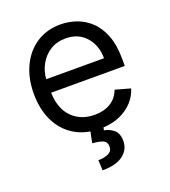

<svg xmlns="http://www.w3.org/2000/svg" viewBox="-139 -655 860 970"><g transform="rotate(-20 291.0 -170.0)"><path d="M305.4 11.4Q226.6 11.4 169.6 -23.6Q112.6 -58.6 81.9 -121.6Q51.1 -184.7 51.1 -268.5Q51.1 -352.3 81.9 -416.4Q112.6 -480.5 167.8 -516.5Q223 -552.6 296.9 -552.6Q339.5 -552.6 381 -538.4Q422.6 -524.1 456.7 -492.4Q490.8 -460.6 511 -408.4Q531.2 -356.2 531.2 -279.8V-244.3H135.3Q138.1 -157 184.8 -110.4Q231.5 -63.9 305.4 -63.9Q354.8 -63.9 390.3 -85.2Q425.8 -106.5 441.8 -149.1L522.7 -126.4Q503.6 -64.6 446 -26.6Q388.5 11.4 305.4 11.4ZM135.3 -316.8H446Q446 -386 405.5 -431.6Q365.1 -477.3 296.9 -477.3Q248.9 -477.3 213.8 -454.9Q178.6 -432.5 158.4 -395.8Q138.1 -359 135.3 -316.8ZM257.1 -2.8H326.7L321 25.6Q348.7 29.8 371.8 48.8Q394.9 67.8 394.9 109.4Q394.9 155.2 357.1 184.1Q319.2 213.1 245.7 213.1L242.9 157.7Q275.9 157.7 297.8 147.2Q319.6 136.7 319.6 112.2Q319.6 87.7 301.5 78.8Q283.4 70 242.9 66.8Z"/></g></svg>

Font: Inter UI
Style: Regular
Weight: 400
Designer: Rasmus Andersson
Foundry: rsms
Version: 3.2;8d6f07862